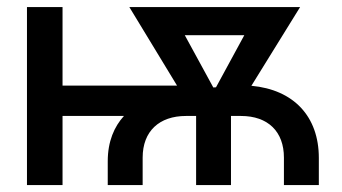

<svg xmlns="http://www.w3.org/2000/svg" viewBox="-20 -536 991 556"><path d="M292 -68.8V0H393.1V-79.6C393.1 -156.2 441.4 -200.2 518.6 -200.2H547.9V0H648.9V-200.2H677.7C756.3 -200.2 802.2 -154.8 802.2 -79.6V0H903.3V-78.6C903.3 -199.2 830.1 -276.4 708 -287.6L849.1 -515.6H354.5L492.7 -288.1H161.1V-515.6H58.1V0H161.1V-200.2H338.9C311 -169.4 292 -127 292 -68.8ZM605.5 -283.2 597.7 -282.7 515.1 -434.1H687.5Z"/></svg>

Font: Inteeer Medium
Style: Regular
Weight: 500
Designer: Rasmus Andersson
Foundry: rsms
Version: Version 4.001;Glyphs 3.4 (3402)